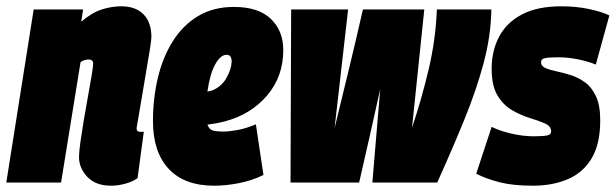

<svg xmlns="http://www.w3.org/2000/svg" viewBox="-40 -580 1956 610"><path d="M67 -550H224L218 -511Q252 -540 283.5 -550Q315 -560 345 -560Q391 -560 416 -534.5Q441 -509 441 -462Q441 -453 436 -422Q431 -391 424 -350.5Q417 -310 410.5 -270Q404 -230 399 -202.5Q394 -175 394 -172Q394 -161 407 -161Q409 -161 412 -161Q415 -161 417 -162L397 -14Q382 -3 358.5 3.5Q335 10 313 10Q264 10 237.5 -18Q211 -46 211 -81Q211 -97 215.5 -129Q220 -161 226.5 -200Q233 -239 240 -276.5Q247 -314 251.5 -342Q256 -370 256 -378Q256 -391 241 -391Q229 -391 216 -383L154 0H-20Z M797 -24Q760 -6 718.5 2Q677 10 640 10Q546 10 496 -43.5Q446 -97 446 -195Q446 -267 461.5 -332.5Q477 -398 509 -449Q541 -500 589.5 -529Q638 -558 703 -558Q781 -558 820.5 -520Q860 -482 860 -421Q860 -337 808.5 -276.5Q757 -216 673 -194Q645 -187 619 -184Q625 -168 637.5 -165Q650 -162 669 -162Q688 -162 715 -167Q742 -172 773 -185ZM680 -406Q661 -406 644 -376Q627 -346 619 -289Q629 -291 635 -293Q664 -305 679.5 -332.5Q695 -360 696 -384Q696 -406 680 -406Z M1349 0H1143L1168 -297Q1152 -225 1135 -149Q1118 -73 1101 0H883L885 -550H1066L1023 -173Q1046 -267 1068.5 -360Q1091 -453 1113 -550H1308L1269 -174Q1300 -267 1322 -360Q1344 -453 1348 -550H1521Q1520 -468 1497 -381.5Q1474 -295 1435.5 -200.5Q1397 -106 1349 0Z M1473 -28 1522 -177Q1548 -164 1585 -155.5Q1622 -147 1655 -147Q1684 -147 1697.5 -149.5Q1711 -152 1711 -162Q1711 -179 1692 -187.5Q1673 -196 1645 -204.5Q1617 -213 1588.5 -229Q1560 -245 1541 -276Q1522 -307 1522 -362Q1522 -418 1545.5 -463Q1569 -508 1618 -534Q1667 -560 1744 -560Q1790 -560 1830.5 -551.5Q1871 -543 1896 -531L1853 -375Q1825 -386 1793.5 -392Q1762 -398 1735 -398Q1706 -398 1692.5 -395.5Q1679 -393 1679 -383Q1679 -370 1692.5 -364Q1706 -358 1727.5 -353.5Q1749 -349 1773 -341.5Q1797 -334 1818.5 -318.5Q1840 -303 1853.5 -274Q1867 -245 1867 -198Q1867 -122 1839.5 -76.5Q1812 -31 1763.5 -10.5Q1715 10 1653 10Q1591 10 1549 -0.5Q1507 -11 1473 -28Z"/></svg>

Font: Georama Condensed Black
Style: Italic
Weight: 900
Width: 3
Italic angle: -9°
Designer: Jean-Baptiste Levee
Foundry: Production Type
Version: Version 1.000